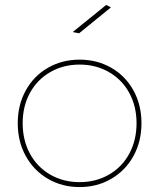

<svg xmlns="http://www.w3.org/2000/svg" viewBox="-20 -759 646 779"><path d="M554 -259Q554 -185 521.5 -126Q489 -67 431.5 -33.5Q374 0 303 0Q232 0 174.5 -33.5Q117 -67 84.5 -126Q52 -185 52 -259Q52 -333 84.5 -392Q117 -451 174.5 -484Q232 -517 303 -517Q374 -517 431.5 -484Q489 -451 521.5 -392Q554 -333 554 -259ZM72 -259Q72 -190 101.5 -135.5Q131 -81 184 -50.5Q237 -20 303 -20Q369 -20 422 -50.5Q475 -81 504.5 -135.5Q534 -190 534 -259Q534 -328 504.5 -382Q475 -436 422 -466.5Q369 -497 303 -497Q237 -497 184 -466.5Q131 -436 101.5 -382Q72 -328 72 -259ZM411 -739 430 -729 301 -624 275 -629Z"/></svg>

Font: Gontserrat Thin
Style: Regular
Weight: 250
Designer: Julieta Ulanovsky
Foundry: Julieta Ulanovsky
Version: Version 6.001